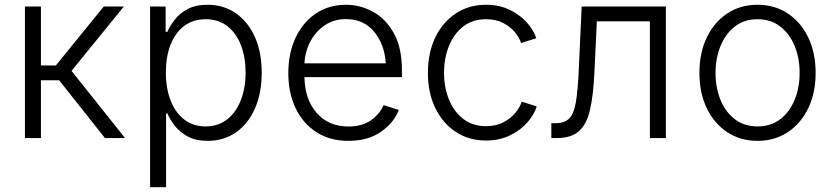

<svg xmlns="http://www.w3.org/2000/svg" viewBox="-20 -573 3461 797"><path d="M83.5 0V-545.9H149.9V-301.3H211.9L410.6 -545.9H494.1L276.9 -278.8L499 0H415.5L225.6 -239.7H149.9V0Z M603 204.1V-545.9H667.5V-440.9H674.8Q685.5 -465.8 705.6 -491.7Q725.6 -517.6 758.8 -535.4Q792 -553.2 842.3 -553.2Q908.7 -553.2 959.2 -517.8Q1009.8 -482.4 1038.1 -419.2Q1066.4 -356 1066.4 -271.5Q1066.4 -186.5 1038.3 -122.8Q1010.3 -59.1 959.7 -23.7Q909.2 11.7 842.3 11.7Q793 11.7 759.8 -6.1Q726.6 -23.9 706.1 -50.3Q685.5 -76.7 674.8 -102.1H669.4V204.1ZM833.5 -48.3Q886.7 -48.3 923.8 -78.1Q960.9 -107.9 980.2 -158.4Q999.5 -209 999.5 -272Q999.5 -334.5 980.5 -384.5Q961.4 -434.6 924.3 -463.9Q887.2 -493.2 833.5 -493.2Q780.8 -493.2 743.9 -464.8Q707 -436.5 687.7 -386.7Q668.5 -336.9 668.5 -272Q668.5 -207 688 -156.5Q707.5 -106 744.4 -77.1Q781.2 -48.3 833.5 -48.3Z M1426.3 11.7Q1349.6 11.7 1293.7 -24.2Q1237.8 -60.1 1207.3 -123.5Q1176.8 -187 1176.8 -269.5Q1176.8 -352.1 1206.8 -416Q1236.8 -480 1290.8 -516.6Q1344.7 -553.2 1416 -553.2Q1475.6 -553.2 1528.8 -523.9Q1582 -494.6 1615.2 -434.6Q1648.4 -374.5 1648.4 -281.7V-252.9H1243.7Q1245.6 -159.7 1294.9 -103.8Q1344.2 -47.9 1426.8 -47.9Q1483.9 -47.9 1520.5 -74.2Q1557.1 -100.6 1572.3 -136.7L1635.3 -116.7Q1616.7 -65.4 1562.7 -26.9Q1508.8 11.7 1426.3 11.7ZM1243.7 -310.1H1581.5Q1576.2 -389.6 1532.7 -441.7Q1489.3 -493.7 1416 -493.7Q1366.7 -493.7 1329.1 -468.8Q1291.5 -443.8 1269 -402.1Q1246.6 -360.4 1243.7 -310.1Z M1997.6 10.3Q1926.3 10.3 1872.1 -25.4Q1817.9 -61 1787.1 -124.3Q1756.3 -187.5 1756.3 -270.5Q1756.3 -354.5 1787.1 -418Q1817.9 -481.4 1872.1 -517.3Q1926.3 -553.2 1997.6 -553.2Q2052.7 -553.2 2095.7 -532.2Q2138.7 -511.2 2167 -479.5Q2195.3 -447.8 2206.1 -414.1L2143.1 -394.5Q2136.7 -415 2118.4 -438Q2100.1 -460.9 2069.6 -477.1Q2039.1 -493.2 1997.6 -493.2Q1941.9 -493.2 1903.1 -463.1Q1864.3 -433.1 1843.8 -382.6Q1823.2 -332 1823.2 -270.5Q1823.2 -210 1843.8 -159.7Q1864.3 -109.4 1903.1 -79.3Q1941.9 -49.3 1997.6 -49.3Q2040 -49.3 2070.8 -65.9Q2101.6 -82.5 2120.6 -106.2Q2139.6 -129.9 2145.5 -150.9L2208 -131.3Q2197.8 -97.7 2169.2 -64.9Q2140.6 -32.2 2096.9 -11Q2053.2 10.3 1997.6 10.3Z M2268.6 0V-61.5H2285.2Q2322.3 -61.5 2342 -80.3Q2361.8 -99.1 2370.4 -148.4Q2378.9 -197.8 2382.8 -289.6L2394.5 -545.9H2744.1V0H2677.7V-484.4H2457.5L2447.3 -269Q2442.9 -178.2 2429.4 -118.4Q2416 -58.6 2384 -29.3Q2352.1 0 2292 0Z M3124.5 11.7Q3053.2 11.7 2999 -24.2Q2944.8 -60.1 2914.1 -123.5Q2883.3 -187 2883.3 -270Q2883.3 -354 2914.1 -417.7Q2944.8 -481.4 2999 -517.3Q3053.2 -553.2 3124.5 -553.2Q3195.3 -553.2 3249.8 -517.3Q3304.2 -481.4 3335 -417.7Q3365.7 -354 3365.7 -270Q3365.7 -187 3335 -123.5Q3304.2 -60.1 3249.8 -24.2Q3195.3 11.7 3124.5 11.7ZM3124.5 -48.3Q3180.7 -48.3 3219.5 -78.6Q3258.3 -108.9 3278.8 -159.2Q3299.3 -209.5 3299.3 -270Q3299.3 -331.1 3278.8 -381.6Q3258.3 -432.1 3219.2 -462.6Q3180.2 -493.2 3124.5 -493.2Q3068.8 -493.2 3030 -462.6Q2991.2 -432.1 2970.7 -381.6Q2950.2 -331.1 2950.2 -270Q2950.2 -209.5 2970.5 -159.2Q2990.7 -108.9 3029.8 -78.6Q3068.8 -48.3 3124.5 -48.3Z"/></svg>

Font: Inter Light
Style: Regular
Weight: 300
Designer: Rasmus Andersson
Foundry: rsms
Version: Version 4.000;git-a52131595